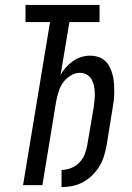

<svg xmlns="http://www.w3.org/2000/svg" viewBox="-20 -755 540 783"><path d="M231 8V-62Q250 -62 269.5 -69.5Q289 -77 303.5 -92Q318 -107 325.5 -126Q333 -145 336 -164L362 -317Q364 -332 365.5 -347Q367 -362 366.5 -377Q366 -392 363 -406Q360 -420 353 -432Q346 -444 333.5 -451Q321 -458 306 -458Q286 -458 267.5 -446.5Q249 -435 237 -418Q225 -401 219 -381Q213 -361 209 -342L153 0H74L184 -665H84V-735H386V-665H263L227 -449Q236 -466 249 -480.5Q262 -495 277.5 -506Q293 -517 311.5 -522.5Q330 -528 347 -528Q365 -528 381.5 -522.5Q398 -517 410 -505.5Q422 -494 429 -478.5Q436 -463 440 -446.5Q444 -430 445 -412.5Q446 -395 446 -377Q446 -359 443.5 -341.5Q441 -324 438 -306L415 -164Q411 -142 404.5 -120Q398 -98 386 -78Q374 -58 357 -41Q340 -24 319 -12.5Q298 -1 275.5 3.5Q253 8 231 8Z"/></svg>

Font: Iosevka SS04
Style: Italic
Weight: 400
Italic angle: -9°
Monospace: yes
Designer: Belleve Invis
Foundry: Belleve Invis
Version: Version 19.0.0; ttfautohint (v1.8.4)